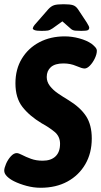

<svg xmlns="http://www.w3.org/2000/svg" viewBox="-29 -880 478 908"><path d="M163 8Q130 8 96.5 -1Q63 -10 37 -23Q17 -33 4 -46Q-9 -59 -9 -73Q-9 -85 -0.5 -105Q8 -125 22 -140.5Q36 -156 50 -156Q59 -156 76 -147Q93 -138 117.5 -129Q142 -120 173 -120Q212 -120 233.5 -140.5Q255 -161 255 -200Q255 -235 229 -256.5Q203 -278 168 -297Q110 -332 77 -374.5Q44 -417 44 -486Q44 -553 74.5 -603Q105 -653 157.5 -680.5Q210 -708 277 -708Q311 -708 346 -698.5Q381 -689 404 -673Q412 -667 420.5 -658Q429 -649 429 -640Q429 -624 419.5 -604Q410 -584 396.5 -570Q383 -556 371 -556Q359 -556 331.5 -568Q304 -580 271 -580Q231 -580 211.5 -562.5Q192 -545 192 -516Q192 -493 207 -473.5Q222 -454 245.5 -438Q269 -422 294 -407Q350 -373 377.5 -331.5Q405 -290 405 -225Q405 -156 374.5 -103.5Q344 -51 290 -21.5Q236 8 163 8ZM167 -734Q144 -734 135 -737.5Q126 -741 126 -746Q126 -748 129 -754Q132 -760 145 -774L200 -837Q213 -851 227 -855.5Q241 -860 272 -860Q302 -860 316 -855.5Q330 -851 340 -836L381 -774Q393 -755 393 -749Q393 -742 387.5 -738Q382 -734 356 -734Q341 -734 328 -735Q315 -736 307 -743L266 -779L220 -746Q207 -737 196.5 -735.5Q186 -734 167 -734Z"/></svg>

Font: Asap Condensed
Style: Bold Italic
Weight: 700
Width: 3
Italic angle: -6°
Designer: Pablo Cosgaya
Foundry: Omnibus-Type
Version: Version 3.001; ttfautohint (v1.8.4.7-5d5b)